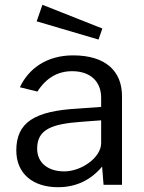

<svg xmlns="http://www.w3.org/2000/svg" viewBox="-20 -771 600 801"><path d="M222 10C298 10 359 -20 406 -76L412 0H489V-370C489 -474 421 -540 285 -540C176 -540 100 -486 63 -407L136 -389C174 -448 223 -474 281 -474C356 -474 402 -432 402 -363V-325L305 -318C123 -308 48 -260 48 -143C48 -46 118 10 222 10ZM248 -56C181 -56 135 -91 135 -151C135 -231 195 -254 321 -263L402 -269V-174C402 -114 320 -56 248 -56ZM133 -682 391 -606 407 -652 157 -751Z"/></svg>

Font: Cheyenne Sans
Style: Regular
Weight: 400
Designer: The Public Sans project authors (U.S. Web Design System), Libre Franklin designed by Pablo Impallari and Rodrigo Fuenzal
Foundry: The Cheyenne Sans Project Authors
Version: Version 2.007